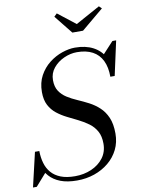

<svg xmlns="http://www.w3.org/2000/svg" viewBox="-136 -1049 843 1133"><g transform="rotate(-10 285.0 -482.0)"><path d="M233 14.5Q174.5 14.5 133.8 -1.2Q93 -17 67.8 -45.5Q42.5 -74 30.2 -112.2Q18 -150.5 16.5 -195.5H42.5Q43 -156 52.8 -122.5Q62.5 -89 83.8 -64.5Q105 -40 139.8 -26.2Q174.5 -12.5 225.5 -12.5Q278.5 -12.5 323.5 -32Q368.5 -51.5 395.8 -87.5Q423 -123.5 423 -173Q423 -217.5 406.5 -247.2Q390 -277 362.8 -297.2Q335.5 -317.5 303 -333.5Q270.5 -349.5 238 -365.8Q205.5 -382 178.2 -403.5Q151 -425 134.5 -456.5Q118 -488 118 -535Q118 -591.5 141 -633.5Q164 -675.5 200.2 -703.8Q236.5 -732 277.8 -746Q319 -760 355 -760Q419 -760 464.2 -736Q509.5 -712 533.5 -666Q557.5 -620 557.5 -554.5H531.5Q531.5 -612 512.2 -651.5Q493 -691 455.2 -711.2Q417.5 -731.5 362 -731.5Q322.5 -731.5 283.8 -714Q245 -696.5 219.8 -665.5Q194.5 -634.5 194.5 -593.5Q194.5 -553.5 211.2 -527.8Q228 -502 255.5 -484.5Q283 -467 316 -452.8Q349 -438.5 381.8 -421.5Q414.5 -404.5 442 -379.2Q469.5 -354 486.2 -315.8Q503 -277.5 503 -219.5Q503 -167 481.8 -124Q460.5 -81 423 -50Q385.5 -19 336.8 -2.2Q288 14.5 233 14.5ZM-31.5 10 16.5 -195.5H42.5L42 -137.5Q47 -119.5 52 -103.8Q57 -88 63 -72L-9 10ZM531.5 -554.5 539.5 -605Q534.5 -627.5 527.8 -646.2Q521 -665 511 -685.5L580 -760H602.5L557.5 -554.5ZM356 -850 267.5 -960.5 285 -977.5 390.5 -895 537 -975.5 552.5 -960.5 420 -850Z"/></g></svg>

Font: Bodoni Moda 9pt
Style: Italic
Weight: 400
Italic angle: -13°
Designer: Owen Earl
Foundry: indestructible type
Version: Version 2.005